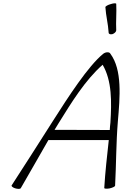

<svg xmlns="http://www.w3.org/2000/svg" viewBox="-20 -1154 768 1186"><path d="M631 -1110C634 -1057 648 -1007 651 -953C651 -944 661 -940 674 -943C687 -947 698 -958 698 -967C695 -1020 701 -1076 698 -1130C698 -1135 683 -1135 665 -1129C646 -1124 631 -1115 631 -1110ZM108 9C164 -86 224 -195 279 -289H652C641 -190 630 -91 624 7C624 12 638 13 656 10C674 6 690 -1 691 -7C698 -139 697 -271 708 -404C721 -554 736 -722 662 -822C659 -828 653 -831 644 -831C635 -831 626 -828 618 -822C525 -747 400 -553 307 -407C223 -274 123 -119 52 -9C49 -4 58 4 73 9C89 14 104 14 108 9ZM342 -393C421 -520 505 -658 614 -754C672 -655 670 -524 662 -396C660 -381 659 -366 658 -351L317 -352C325 -366 334 -380 342 -393Z"/></svg>

Font: Nupuram ExtraLight Oblique
Style: Regular
Weight: 200
Designer: Santhosh Thottingal (santhosh.thottingal@gmail.com)
Foundry: SMC
Version: Version 1.000